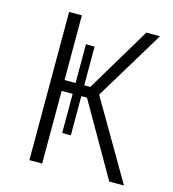

<svg xmlns="http://www.w3.org/2000/svg" viewBox="-103 -771 773 857"><g transform="rotate(15 283.0 -342.5)"><path d="M548 0H480L287 -336H261V-155H221V-336H170V0H111V-685H170V-386H221V-565H261V-386H289L468 -685H531L336 -363Z"/></g></svg>

Font: Trujillo Light
Style: Regular
Weight: 300
Designer: Fira Sans original fonts by bBox Type GmbH, Carrois Corporate GbR, & Edenspiekermann AG / Changes by Cristiano Sobral
Foundry: Fira Sans original fonts by bBox Type GmbH, Carrois Corporate GbR, & Edenspiekermann AG / Changes by Cristiano Sobral
Version: Version 4.301;July 28, 2020;FontCreator 13.0.0.2655 64-bit